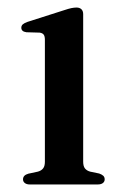

<svg xmlns="http://www.w3.org/2000/svg" viewBox="-20 -489 327 509"><path d="M200.5 -451.5V-60.5Q200.5 -48.5 205.2 -42.5Q210 -36.5 219 -34L243 -29Q250 -26.5 253.8 -23Q257.5 -19.5 257.5 -13.5Q257.5 -7.5 252.8 -3.8Q248 0 239 0H59Q50.5 0 45.8 -3.8Q41 -7.5 41 -13.5Q41 -19 44.5 -22.8Q48 -26.5 55 -28.5L80.5 -34Q89.5 -36.5 94.2 -42.5Q99 -48.5 99 -60V-383.5Q99 -393 95.8 -397.2Q92.5 -401.5 85 -402.5L50 -403.5Q43 -404.5 39.8 -407.5Q36.5 -410.5 36.5 -415.5Q36.5 -421 40.5 -424.5Q44.5 -428 53 -431L150 -462Q162 -466 169.2 -467.5Q176.5 -469 183 -469Q191 -469 195.8 -464.5Q200.5 -460 200.5 -451.5Z"/></svg>

Font: Fraunces 48pt
Style: Regular
Weight: 400
Version: Version 1.000;[b76b70a41]